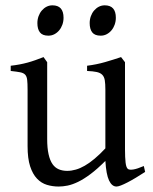

<svg xmlns="http://www.w3.org/2000/svg" viewBox="-20 -682 570 717"><path d="M522 -40Q503.9 -28.3 487.3 -18.3Q470.7 -8.3 456.5 -1Q442.4 6.3 431.6 10.5Q420.9 14.6 415 14.6Q397.9 14.6 387.2 -8.1Q376.5 -30.8 373.5 -81.1Q343.3 -50.8 318.1 -32Q293 -13.2 271.7 -2.9Q250.5 7.3 232.7 11Q214.8 14.6 199.2 14.6Q176.3 14.6 155.3 8.3Q134.3 2 118.2 -14.9Q102.1 -31.7 92.5 -61Q83 -90.3 83 -136.2V-347.2Q83 -370.6 81.5 -383.5Q80.1 -396.5 74 -403.1Q67.9 -409.7 55.2 -412.1Q42.5 -414.6 20 -417V-436.5Q37.6 -438.5 53 -441.4Q68.4 -444.3 82.8 -448.2Q97.2 -452.1 111.8 -457.3Q126.5 -462.4 142.6 -468.8L156.2 -449.7V-163.1Q156.2 -128.9 161.4 -106Q166.5 -83 176 -69.3Q185.5 -55.7 199.5 -49.8Q213.4 -43.9 231 -43.9Q246.6 -43.9 262.9 -48.6Q279.3 -53.2 296.6 -63.2Q314 -73.2 333 -89.1Q352.1 -105 373.5 -127.9V-347.2Q373.5 -369.1 371.3 -382.3Q369.1 -395.5 361.8 -402.8Q354.5 -410.2 341.1 -413.1Q327.6 -416 305.2 -417V-436.5Q340.3 -440.9 372.6 -450.2Q404.8 -459.5 432.1 -468.8L446.8 -449.7V-124Q446.8 -93.8 449 -74.7Q451.2 -55.7 458 -50.8Q463.9 -46.9 478 -49.1Q492.2 -51.3 517.1 -62ZM412.6 -615.7Q412.6 -602.1 408.2 -589.8Q403.8 -577.6 396.2 -568.6Q388.7 -559.6 378.4 -554.2Q368.2 -548.8 356 -548.8Q334 -548.8 324.5 -561Q314.9 -573.2 314.9 -595.7Q314.9 -609.4 319.3 -621.6Q323.7 -633.8 331.5 -642.8Q339.4 -651.9 349.4 -657Q359.4 -662.1 371.1 -662.1Q412.6 -662.1 412.6 -615.7ZM217.3 -615.7Q217.3 -602.1 212.9 -589.8Q208.5 -577.6 200.9 -568.6Q193.4 -559.6 183.1 -554.2Q172.9 -548.8 160.6 -548.8Q138.7 -548.8 129.2 -561Q119.6 -573.2 119.6 -595.7Q119.6 -609.4 124 -621.6Q128.4 -633.8 136.2 -642.8Q144 -651.9 154.1 -657Q164.1 -662.1 175.8 -662.1Q217.3 -662.1 217.3 -615.7Z"/></svg>

Font: Gentium Plus Am
Style: Regular
Weight: 400
Designer: J. Victor Gaultney, Annie Olsen, Iska Routamaa, Becca Hirsbrunner
Foundry: SIL International
Version: Version 5.000